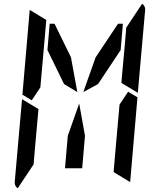

<svg xmlns="http://www.w3.org/2000/svg" viewBox="-20 -1014 856 1028"><path d="M234 -746 246 -887H272L360 -707L394 -521L323 -564ZM666 -523 716 -493 677 -41Q677 -41 677 -39L588 -93L589 -95V-103L590 -113L599 -218L620 -454ZM167 -218 160 -134 75 -6Q57 -18 59 -41L98 -483L186 -430ZM492 -707 612 -887H638L626 -746L505 -564L426 -521ZM435 -287 420 -113H328L343 -287L404 -460ZM741 -994Q759 -982 757 -959L718 -517L630 -570L633 -607L649 -782L656 -866ZM139 -959Q139 -959 139 -961L228 -907L227 -905V-895L226 -887L217 -782L199 -578L196 -546L150 -477L100 -507Z"/></svg>

Font: DSEG14 Modern
Style: Italic
Weight: 400
Italic angle: -5°
Designer: Keshikan(Twitter:@keshinomi_88pro)
Version: Version 0.46